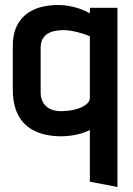

<svg xmlns="http://www.w3.org/2000/svg" viewBox="-20 -532 528 765"><path d="M338 -14V192L448 213V-501H338V-479Q319 -490 298.5 -497Q278 -504 256.5 -508Q235 -512 213 -512Q154 -512 113.5 -493Q73 -474 52 -438Q31 -402 31 -349V-175Q31 -113 53.5 -71.5Q76 -30 119.5 -9.5Q163 11 225 11Q245 11 265 8Q285 5 304 -0.5Q323 -6 338 -14ZM338 -388V-141Q338 -132 331 -123.5Q324 -115 310.5 -107.5Q297 -100 276 -95Q255 -90 226 -89Q196 -89 177.5 -99Q159 -109 150.5 -126Q142 -143 142 -162V-342Q142 -363 150 -377Q158 -391 171 -398.5Q184 -406 200 -409Q216 -412 232 -412Q250 -412 268 -408.5Q286 -405 301.5 -400.5Q317 -396 326.5 -392Q336 -388 338 -388Z"/></svg>

Font: Advent Pro Expanded
Style: Bold
Weight: 700
Width: 7
Designer: VivaRado, Andreas Kalpakidis
Foundry: VivaRado, Andreas Kalpakidis
Version: Version 3.000